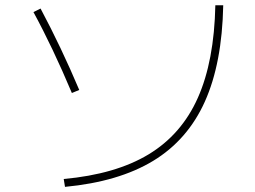

<svg xmlns="http://www.w3.org/2000/svg" viewBox="-20 -731 978 737"><path d="M806.6 -710.9H836.9Q832.5 -488.3 766.4 -341.1Q700.2 -193.8 567.9 -113.5Q435.5 -33.2 229.5 -13.7L224.6 -43.9Q423.8 -62 550.3 -138.4Q676.8 -214.8 739.5 -355.7Q802.2 -496.6 806.6 -710.9ZM108.4 -684.6 135.7 -698.2Q215.3 -548.8 284.2 -385.7L255.9 -374Q182.1 -549.3 108.4 -684.6Z"/></svg>

Font: Pretendard JP Thin
Style: Regular
Weight: 100
Designer: Base glyphs from Inter by Rasmus Andersson; Hangeul glyphs from Noto Sans CJK(Source Han Sans) by Jang Soo-young and Kan
Foundry: Kil Hyung-jin
Version: Version 1.309